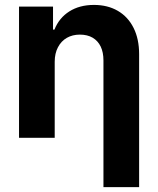

<svg xmlns="http://www.w3.org/2000/svg" viewBox="-20 -557 638 776"><path d="M201.1 0H56.9V-530.3H194.3V-437.3H200Q218.9 -484.7 260.3 -510.9Q301.7 -537.1 359.7 -537.1Q415 -537.1 456.1 -513.2Q497.3 -489.3 519.8 -444.4Q542.3 -399.5 542.3 -338V199.2H398.1V-312.8Q398.1 -345.5 387 -368.8Q375.8 -392 354.5 -404.6Q333.2 -417.1 302.8 -417.1Q273.1 -417.1 250.2 -404.1Q227.4 -391.1 214.3 -366.1Q201.1 -341.2 201.1 -307.3Z"/></svg>

Font: Pretendard JP Variable
Style: Regular
Weight: 400
Designer: Base glyphs from Inter by Rasmus Andersson; Hangul glyphs from Noto Sans CJK(Source Han Sans) by Jang Soo-young and Kang
Foundry: Kil Hyung-jin
Version: Version 1.307;Glyphs 3.2 (3192)